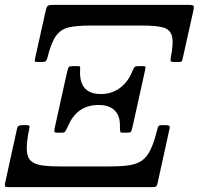

<svg xmlns="http://www.w3.org/2000/svg" viewBox="-32 -770 818 790"><path d="M742 -750Q759.5 -750 763.5 -746.8Q767.5 -743.5 763.5 -726L721 -535Q718.5 -523 717 -519Q715.5 -515 702.5 -515H682.5Q671.5 -515 670.2 -519.8Q669 -524.5 671 -534Q683 -595 675 -622.8Q667 -650.5 636.5 -657.8Q606 -665 550 -665H342.5Q287 -665 253 -657.8Q219 -650.5 198.8 -622.8Q178.5 -595 163.5 -534Q161 -524.5 157.5 -519.8Q154 -515 143 -515H123Q110.5 -515 110.8 -519Q111 -523 113.5 -535L156 -726Q160 -743.5 165.8 -746.8Q171.5 -750 188.5 -750ZM490 -224H473.5Q464 -224 462.8 -228Q461.5 -232 461.5 -255Q461.5 -295 439 -316.5Q416.5 -338 373.5 -338Q287.5 -338 250.5 -257Q239.5 -232.5 235.8 -228.2Q232 -224 223.5 -224H205Q193 -224 191.8 -228.2Q190.5 -232.5 196 -257L243 -469Q248 -491 251.2 -494.5Q254.5 -498 268 -498H286.5Q295.5 -498 297 -495.8Q298.5 -493.5 297.5 -479Q293.5 -383 383.5 -383Q426 -383 459.2 -406.5Q492.5 -430 510 -471Q518.5 -491.5 522.5 -494.8Q526.5 -498 540.5 -498H555Q565.5 -498 566.5 -495.5Q567.5 -493 564 -477L514 -251Q509.5 -231 506.5 -227.5Q503.5 -224 490 -224ZM411.5 -85Q461 -85 494.5 -89.2Q528 -93.5 550 -108Q572 -122.5 587.2 -153.8Q602.5 -185 615.5 -239Q618 -249 621.2 -252Q624.5 -255 631 -255H650Q659.5 -255 663.8 -252.5Q668 -250 665.5 -240L616.5 -17Q614.5 -6.5 610.5 -3.2Q606.5 0 596.5 0H1Q-9 0 -11 -3.2Q-13 -6.5 -11 -17L38 -240Q40.5 -250 45.8 -252.5Q51 -255 60.5 -255H79.5Q86.5 -255 88.5 -252Q90.5 -249 88 -239Q77 -185 78.2 -153.8Q79.5 -122.5 95.2 -108Q111 -93.5 142.8 -89.2Q174.5 -85 224 -85Z"/></svg>

Font: Besley
Style: Italic
Weight: 400
Italic angle: -13°
Designer: Owen Earl
Foundry: indestructible type*
Version: Version 4.000; ttfautohint (v1.8.4.7-5d5b)